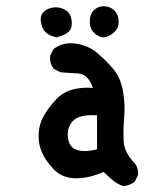

<svg xmlns="http://www.w3.org/2000/svg" viewBox="-20 -576 540 624"><path d="M105.5 -132.8Q105.5 -170.4 123 -200.7Q138.2 -227.1 161.1 -251.5Q184.6 -277.3 218.3 -285.6Q240.7 -291 264.6 -291Q272.9 -291 281.7 -290Q274.4 -312.5 262.5 -324.5Q250.5 -336.4 232.9 -337.4Q192.9 -339.4 176.3 -341.3L154.8 -352.1Q147.5 -361.8 145 -370.6Q142.6 -379.4 142.6 -385Q142.6 -390.6 143.1 -395L153.8 -416.5L155.3 -417.5Q179.7 -435.5 210.4 -435.5Q218.8 -435.5 227.5 -434.1Q268.1 -427.7 295.9 -403.8Q323.2 -380.9 346.7 -353.5Q371.1 -325.7 379.4 -281.2Q384.8 -251 384.8 -221.7Q384.8 -208.5 383.1 -188Q381.3 -167.5 381.3 -148.2Q381.3 -128.9 381.8 -117.2Q383.3 -81.5 417 -46.4Q428.7 -33.2 428.7 -13.7Q428.7 -10.7 428.2 -6.3L417.5 15.1Q401.4 26.9 381.3 28.8Q368.2 25.4 353 14.6Q337.4 3.4 316.9 -17.1Q269 3.4 227.5 3.4Q183.1 3.4 155.3 -24.9Q128.4 -52.7 116.2 -81.1Q105.5 -105.5 105.5 -132.8ZM279.8 -201.7Q235.4 -201.7 218.3 -184.1Q200.2 -166 200.2 -139.6Q200.2 -134.8 200.7 -129.9Q204.1 -97.7 229 -88.9Q240.2 -85 256.3 -85Q272.5 -85 295.4 -90.8V-201.2Q287.1 -201.7 279.8 -201.7ZM112.3 -513.2Q112.3 -534.7 133.3 -545.4Q147 -552.2 161.6 -552.2Q170.4 -552.2 177.7 -549.8Q203.6 -542.5 210.4 -520.5Q213.4 -510.3 213.4 -501Q213.4 -482.9 203.6 -473.1Q192.4 -462.4 164.1 -454.6Q140.1 -459.5 127.9 -471.4Q115.7 -483.4 112.8 -506.8Q112.3 -509.8 112.3 -513.2ZM272 -506.3Q272 -534.2 290 -546.9Q302.2 -555.7 316.9 -555.7Q329.6 -555.7 340.8 -549.8Q359.9 -540 364.7 -516.1Q365.7 -509.8 365.7 -504.4Q365.7 -484.4 351.1 -471.2Q333 -454.6 312.5 -454.6H311.5Q274.4 -466.8 272 -500Q272 -503.4 272 -506.3Z"/></svg>

Font: Bakudai
Style: Medium
Weight: 500
Version: Version 1.48